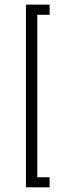

<svg xmlns="http://www.w3.org/2000/svg" viewBox="-20 -760 287 820"><path d="M90.8 40V-740.2H191.9V-696.8H139.2V-2.9H191.9V40Z"/></svg>

Font: Rawline Light
Style: Regular
Weight: 300
Designer: Matt McInerney, Pablo Impallari, Rodrigo Fuenzalida
Foundry: Matt McInerney, Pablo Impallari, Rodrigo Fuenzalida
Version: Version 4.020;PS 004.020;hotconv 1.0.88;makeotf.lib2.5.64775